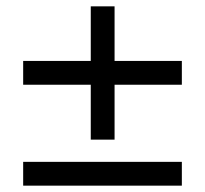

<svg xmlns="http://www.w3.org/2000/svg" viewBox="-20 -585 646 605"><path d="M266 -318H53V-393H266V-565H341V-393H553V-318H341V-145H266ZM53 -75H553V0H53Z"/></svg>

Font: Trafiko Sans Variable
Style: Regular
Weight: 400
Designer: Gumpita Rahayu / Trafiko
Foundry: Tokotype / Trafiko
Version: Version 0.001;FEAKit 1.0